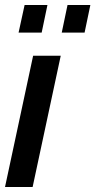

<svg xmlns="http://www.w3.org/2000/svg" viewBox="-20 -745 380 765"><path d="M54 -615H146L169 -725H78ZM226 -615H317L340 -725H249ZM112 -523 0 0H110L222 -523Z"/></svg>

Font: FIGSv2-sans-serif SmBold Italic
Style: Regular
Weight: 600
Italic angle: -12°
Designer: Matt McInerney, Pablo Impallari, Rodrigo Fuenzalida
Foundry: Matt McInerney, Pablo Impallari, Rodrigo Fuenzalida
Version: Version 4.020;hotconv 1.0.109;makeotfexe 2.5.65596